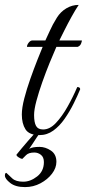

<svg xmlns="http://www.w3.org/2000/svg" viewBox="-55 -548 354 783"><path d="M266 -528Q253 -509 237 -480Q221 -451 207.5 -424Q194 -397 187 -383H279Q279 -379 275.5 -370Q272 -361 262 -357H175Q163 -330 147.5 -292Q132 -254 117.5 -213Q103 -172 93.5 -136.5Q84 -101 84 -79Q84 -49 92 -34.5Q100 -20 121 -20Q148 -20 173 -46.5Q198 -73 220.5 -113Q243 -153 260 -193Q272 -193 272 -184Q261 -157 245 -125Q229 -93 208.5 -63.5Q188 -34 162.5 -15.5Q137 3 106 3Q64 3 49 -20.5Q34 -44 34 -81Q34 -108 44 -146.5Q54 -185 68.5 -226Q83 -267 97 -302.5Q111 -338 119 -357H55Q55 -365 62 -374Q69 -383 77 -383H130Q138 -399 148.5 -423Q159 -447 177 -476Q192 -500 215.5 -514Q239 -528 266 -528ZM47 215Q8 215 -13.5 198Q-35 181 -35 168Q-35 157 -29 157Q-19 167 -4.5 180Q10 193 40 193Q69 193 96.5 171.5Q124 150 124 113Q124 93 112 83.5Q100 74 85 74Q62 74 51.5 84.5Q41 95 36 100Q31 100 21.5 94Q12 88 12 83Q20 73 32.5 58Q45 43 58.5 27.5Q72 12 81.5 1.5Q91 -9 93 -9Q96 -9 100.5 -6.5Q105 -4 105 -2Q103 0 95.5 11.5Q88 23 79.5 36Q71 49 64 59Q77 51 106 51Q130 51 152.5 66Q175 81 175 112Q175 137 157 160.5Q139 184 110 199.5Q81 215 47 215Z"/></svg>

Font: Great Vibes
Style: Regular
Weight: 400
Designer: Robert E. Leuschke, Viktoriya Grabowska, Viviana Monsalve, Eben Sorkin
Foundry: Robert E. Leuschke
Version: Version 1.103; ttfautohint (v1.8.4.7-5d5b)